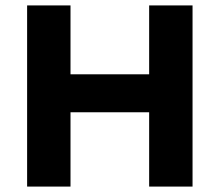

<svg xmlns="http://www.w3.org/2000/svg" viewBox="-20 -688 810 708"><path d="M690 -668V0H530V-274H240V0H80V-668H240V-414H530V-668Z"/></svg>

Font: Madhuban Bold
Style: Regular
Weight: 700
Designer: jaikishan Patel
Foundry: MagicType
Version: Version 1.000